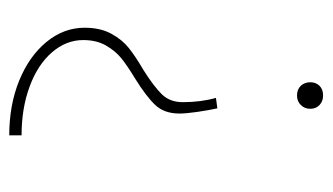

<svg xmlns="http://www.w3.org/2000/svg" viewBox="-168 -338 702 405"><g transform="rotate(90 182.5 -135.0)"><path d="M209 -439Q209 -427 201 -419Q193 -411 181 -411Q168 -411 160.5 -419Q153 -427 153 -439Q153 -451 160.5 -458.5Q168 -466 181 -466Q193 -466 201 -458.5Q209 -451 209 -439ZM219 -163Q219 -131 201 -112Q183 -93 146 -70Q118 -53 102.5 -40.5Q87 -28 75.5 -8Q64 12 64 40Q64 76 90 106Q116 136 162 153Q208 170 265 170V196Q201 196 149.5 175Q98 154 68 117.5Q38 81 38 37Q38 4 50.5 -19Q63 -42 80.5 -56Q98 -70 127 -87Q162 -109 178.5 -126Q195 -143 195 -170Q195 -208 186 -240L208 -243Q212 -225 215.5 -201Q219 -177 219 -163Z"/></g></svg>

Font: Ysabeau Extralight
Style: Regular
Weight: 200
Designer: Christian Thalmann (Catharsis Fonts)
Version: Version 0.003